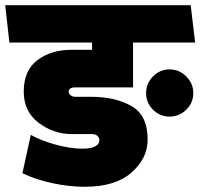

<svg xmlns="http://www.w3.org/2000/svg" viewBox="-31 -700 768 736"><path d="M619 -253Q582 -253 555.5 -279.5Q529 -306 529 -343Q529 -380 555.5 -407Q582 -434 619 -434Q656 -434 683 -407Q710 -380 710 -343Q710 -306 683 -279.5Q656 -253 619 -253ZM87 -183Q128 -160 184.5 -145Q241 -130 286 -130Q316 -130 333 -138.5Q350 -147 350 -162Q350 -172 342.5 -179Q335 -186 323 -186H244Q175 -186 117.5 -229Q60 -272 60 -349Q60 -430 112.5 -469.5Q165 -509 242 -509H322V-537H5L-11 -680H700L717 -537H479V-365H257Q245 -365 238.5 -360.5Q232 -356 232 -349Q232 -342 239 -335.5Q246 -329 258 -329H317Q411 -329 473 -293.5Q535 -258 535 -165Q535 -93 473 -38.5Q411 16 294 16Q234 16 169 2Q104 -12 55 -36Z"/></svg>

Font: Palanquin Dark
Style: Bold
Weight: 700
Designer: Pria Ravichandran
Version: Version 1.000